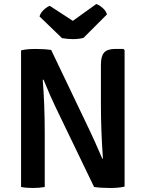

<svg xmlns="http://www.w3.org/2000/svg" viewBox="-20 -932 726 957"><path d="M595 -688 601 -682V-2Q573 5 528 5Q483 5 449 0L258 -396Q233 -447 197 -535L193 -534Q203 -409 203 -268V0Q177 5 143.5 5Q110 5 85 0V-681Q113 -688 157.5 -688Q202 -688 235 -683L424 -288Q450 -234 490 -141L493 -142Q483 -284 483 -410V-610Q483 -652 499 -670Q515 -688 553 -688ZM228 -903 343 -828 460 -912Q475 -907 492 -892Q509 -877 513 -860L396 -743Q371 -737 344 -737Q317 -737 289 -742L177 -850Q182 -868 197.5 -882.5Q213 -897 228 -903Z"/></svg>

Font: Signika Negative
Style: Semibold
Weight: 600
Designer: Anna Giedrys
Foundry: Anna Giedrys
Version: Version 1.001